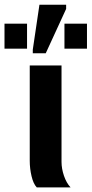

<svg xmlns="http://www.w3.org/2000/svg" viewBox="-62 -812 397 832"><path d="M97.2 0Q82.5 -15.6 74.7 -48.6Q66.9 -81.5 66.9 -115.2V-528.3H204.6V-110.8Q204.6 -81.5 215.1 -50.5Q225.6 -19.5 243.7 0ZM80.1 -581.1V-597.2L108.9 -791.5H224.6V-773.4L136.2 -581.1ZM-42.5 -601.1V-709.5H55.2V-601.1ZM217.3 -601.1V-709.5H314.9V-601.1Z"/></svg>

Font: Arial
Style: Bold
Weight: 700
Designer: Steve Matteson
Foundry: Ascender Corporation
Version: Version 2.00.3